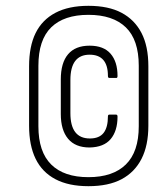

<svg xmlns="http://www.w3.org/2000/svg" viewBox="-20 -632 570 660"><path d="M284 8Q216 8 170.5 -16Q125 -40 102.5 -86Q80 -132 80 -200V-404Q80 -473 102.5 -518.5Q125 -564 170.5 -588Q216 -612 284 -612Q353 -612 398 -588Q443 -564 466.5 -518.5Q490 -473 490 -404V-200Q490 -132 466.5 -86Q443 -40 398 -16Q353 8 284 8ZM284 -23Q368 -23 412.5 -66.5Q457 -110 457 -198V-406Q457 -495 412.5 -538Q368 -581 284 -581Q200 -581 156 -538Q112 -495 112 -406V-198Q112 -110 156 -66.5Q200 -23 284 -23ZM288 -125Q239 -125 214 -155Q189 -185 189 -240V-359Q189 -416 214 -445.5Q239 -475 288 -475Q336 -475 360 -447.5Q384 -420 384 -371Q384 -364 380 -364H356Q351 -364 351 -371Q351 -444 288 -444Q222 -444 222 -357V-243Q222 -156 289 -156Q321 -156 336 -175Q351 -194 351 -232Q351 -238 356 -238H379Q384 -238 384 -231Q384 -182 360.5 -154Q337 -126 288 -125Z"/></svg>

Font: Sofia Sans Condensed ExtraLight
Style: Italic
Weight: 250
Italic angle: -9°
Version: Version 4.100